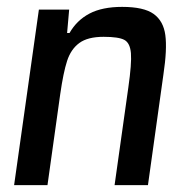

<svg xmlns="http://www.w3.org/2000/svg" viewBox="-20 -538 566 558"><path d="M353 -284Q363 -354 360.5 -383.5Q358 -413 341.5 -422Q325 -431 281 -431Q235 -431 210.5 -413Q186 -395 175 -361Q164 -327 155 -264L118 0H21L93 -510H181L175 -442H182Q203 -479 240 -498.5Q277 -518 335 -518Q398 -518 426.5 -497.5Q455 -477 460.5 -436Q466 -395 455 -322L410 0H313Z"/></svg>

Font: Assailand Medium
Style: Italic
Weight: 500
Italic angle: -8°
Designer: Hector Gatti with collaboration of the Omnibus-Type team
Foundry: Omnibus-Type
Version: Version 0.072;October 19, 2019;FontCreator 12.0.0.2547 64-bi